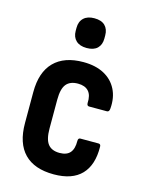

<svg xmlns="http://www.w3.org/2000/svg" viewBox="-109 -766 640 841"><g transform="rotate(15 211.0 -345.5)"><path d="M217.6 8Q129.4 8 83.9 -38.6Q38.3 -85.3 38.3 -176.7V-317Q38.3 -407.4 84.4 -454.1Q130.4 -500.8 217.1 -500.8Q272.3 -500.8 310.9 -480.2Q349.4 -459.6 368.3 -422.3Q387.3 -385 383.3 -335.6Q382.4 -319.2 371.9 -319.2H291Q280.6 -319.2 280.6 -332.1Q282.6 -368.2 266.5 -385.8Q250.3 -403.5 218.5 -403.5Q182.7 -403.5 165.5 -382.5Q148.3 -361.5 148.3 -312.1V-181.6Q148.3 -132.2 165.3 -110.8Q182.2 -89.3 218.1 -89.3Q250.3 -89.3 265.5 -106.9Q280.6 -124.5 280.1 -159.6Q280.1 -173.6 290 -173.6H372.4Q382.8 -173.6 382.8 -161.7Q384.3 -79.1 342.7 -35.5Q301.1 8 217.6 8ZM213.6 -563.9Q182.4 -563.9 165.4 -580Q148.3 -596.1 148.3 -623.9V-638.2Q148.3 -666.4 165.4 -682.6Q182.4 -698.7 213.6 -698.7Q245.8 -698.7 262.1 -682.6Q278.4 -666.4 278.4 -638.2V-623.9Q278.4 -596.1 262.1 -580Q245.8 -563.9 213.6 -563.9Z"/></g></svg>

Font: Sofia Sans Condensed
Style: Regular
Weight: 400
Designer: Botio Nikoltchev, Ani Petrova
Foundry: lettersoup
Version: Version 4.100